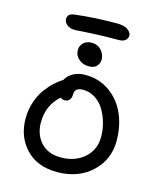

<svg xmlns="http://www.w3.org/2000/svg" viewBox="-130 -1043 912 1091"><g transform="rotate(15 325.5 -498.0)"><path d="M199.2 -852.1Q169.9 -852.1 152.3 -866.7Q134.8 -881.3 134.8 -899.9Q134.8 -931.2 173.8 -936Q287.1 -950.2 423.8 -950.2Q464.8 -950.2 485.8 -934.6Q506.8 -918.9 506.8 -901.9Q506.8 -883.8 493.4 -872.8Q480 -861.8 457 -861.8Q359.4 -861.8 280.3 -856.9Q201.2 -852.1 199.2 -852.1ZM329.1 -672.9Q293.5 -672.9 269.3 -694.1Q245.1 -715.3 245.1 -746.1Q245.1 -772.9 263.7 -790Q282.2 -807.1 311 -807.1Q346.7 -807.1 368.4 -783Q390.1 -758.8 390.1 -728Q390.1 -706.5 374.8 -689.7Q359.4 -672.9 329.1 -672.9ZM309.1 -45.9Q192.9 -45.9 126 -116.7Q59.1 -187.5 59.1 -294.9Q59.1 -345.2 74.5 -391.4Q89.8 -437.5 114 -470.2Q138.2 -502.9 162.4 -525.1Q186.5 -547.4 209 -560.1Q223.1 -587.4 252.9 -604.2Q282.7 -621.1 324.2 -621.1Q405.8 -621.1 467.8 -576.9Q529.8 -532.7 560.8 -461.4Q591.8 -390.1 591.8 -304.2Q591.8 -193.4 512.7 -119.6Q433.6 -45.9 309.1 -45.9ZM148.9 -294.9Q148.9 -225.1 190.7 -178.5Q232.4 -131.8 309.1 -131.8Q392.1 -131.8 446.5 -179.4Q501 -227.1 501 -304.2Q501 -345.2 489.7 -385.7Q478.5 -426.3 458 -460.2Q437.5 -494.1 404.8 -515.1Q372.1 -536.1 333 -536.1Q284.2 -536.1 284.2 -495.1Q284.2 -474.6 273.7 -462.9Q263.2 -451.2 248 -451.2Q232.9 -451.2 221.2 -460Q148.9 -397 148.9 -294.9Z"/></g></svg>

Font: Shantell Sans Irregular
Style: Regular
Weight: 400
Designer: Stephen Nixon, Anya Danilova, Shantell Martin
Foundry: Arrow Type
Version: Version 1.006;[9816181b4]